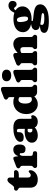

<svg xmlns="http://www.w3.org/2000/svg" viewBox="1465 -2260 1040 4010"><g transform="rotate(-90 1985.0 -255.0)"><path d="M42.5 -394 35.5 -398Q23 -405 15.5 -414.8Q8 -424.5 8 -440Q8 -458.5 21 -470.2Q34 -482 54 -482H76Q94.5 -482 120 -516L164 -575Q178 -594 196.8 -607Q215.5 -620 232 -620Q254.5 -620 268.2 -607Q282 -594 282 -570V-482H393Q413.5 -482 425.2 -472.5Q437 -463 437 -445Q437 -418 413.5 -400Q390 -382 335 -382H282V-197Q282 -133 330 -133Q350 -133 363.8 -144Q377.5 -155 389 -165.5Q400.5 -176 412.5 -175Q422 -174.5 428.5 -165.8Q435 -157 435 -142Q435 -101 409.5 -65.2Q384 -29.5 341 -7.8Q298 14 246 14Q160.5 14 115.2 -25.2Q70 -64.5 70 -146V-350Q70 -372.5 62.2 -380Q54.5 -387.5 42.5 -394Z M721 -446 728.5 -389.5Q747 -445 783 -471Q819 -497 866 -497Q915 -497 943.5 -464.5Q972 -432 972 -367Q972 -302 946.2 -272Q920.5 -242 878.5 -242Q835 -242 813 -261.5Q791 -281 791 -314.5V-336Q791 -363 769 -363Q754 -363 744 -342Q734 -321 734 -279V-142Q734 -96 762 -92L797 -87Q816 -84.5 824 -72.5Q832 -60.5 832 -43Q832 0 785 0H528Q506.5 0 493.8 -11.5Q481 -23 481 -43Q481 -58 487.5 -68.2Q494 -78.5 506 -87L513 -92Q520 -97 523.5 -106.8Q527 -116.5 527 -142V-305Q527 -327.5 521.5 -335.8Q516 -344 507 -349L500 -353Q489 -359.5 482 -368.2Q475 -377 475 -391Q475 -421.5 515 -437L621 -478Q643 -486.5 657.8 -491.8Q672.5 -497 684 -497Q699 -497 708.2 -486Q717.5 -475 721 -446Z M1009.5 -108Q1009.5 -178 1074 -219Q1138.5 -260 1244.5 -260Q1275.5 -260 1299 -256.5V-380Q1299 -399 1288.8 -410.5Q1278.5 -422 1261 -422Q1248 -422 1238.2 -415.8Q1228.5 -409.5 1228.5 -399V-368Q1228.5 -326 1199.8 -303Q1171 -280 1117.5 -280Q1072 -280 1049.8 -299.2Q1027.5 -318.5 1027.5 -353Q1027.5 -386 1059.5 -419Q1091.5 -452 1156.5 -474Q1221.5 -496 1319.5 -496Q1415 -496 1461.8 -457.2Q1508.5 -418.5 1508.5 -351.5V-135Q1508.5 -127.5 1512.8 -121.2Q1517 -115 1527.5 -115Q1533.5 -115 1537 -116.5Q1540.5 -118 1543.5 -120Q1549.5 -124 1555.5 -124Q1569 -124 1576.2 -114.8Q1583.5 -105.5 1583.5 -92Q1583.5 -67 1567.2 -42.5Q1551 -18 1521.2 -2Q1491.5 14 1450.5 14Q1406.5 14 1373 -3.2Q1339.5 -20.5 1326.5 -49Q1300.5 -19 1255.8 -2.5Q1211 14 1161.5 14Q1092 14 1050.8 -21Q1009.5 -56 1009.5 -108ZM1222.5 -150Q1222.5 -126 1236.2 -112Q1250 -98 1273 -98Q1286.5 -98 1299 -102.5V-194.5Q1286 -199 1270 -199Q1248.5 -199 1235.5 -185.5Q1222.5 -172 1222.5 -150Z M1608 -225Q1608 -306.5 1641.5 -367.8Q1675 -429 1733 -463Q1791 -497 1864 -497Q1919.5 -497 1962 -475.5V-563Q1962 -585.5 1956.5 -593.8Q1951 -602 1942 -607L1935 -611Q1924 -617.5 1917 -626.2Q1910 -635 1910 -649Q1910 -679.5 1950 -695L2056 -736Q2081.5 -746 2098 -750.5Q2114.5 -755 2133 -755Q2152 -755 2163 -742.2Q2174 -729.5 2174 -710V-142Q2174 -116.5 2177.8 -107Q2181.5 -97.5 2188 -92L2195 -87Q2207 -79 2213.5 -68.5Q2220 -58 2220 -43Q2220 -23 2207.5 -11.5Q2195 0 2173 0H2063Q2034 0 2009.8 -17Q1985.5 -34 1976.5 -59Q1942.5 -24 1902.8 -5Q1863 14 1816 14Q1756.5 14 1709.5 -16.5Q1662.5 -47 1635.2 -100.8Q1608 -154.5 1608 -225ZM1827 -249Q1827 -177 1852.2 -143Q1877.5 -109 1914 -109Q1941 -109 1962 -125.5V-367.5Q1949.5 -379.5 1936 -384.2Q1922.5 -389 1908 -389Q1872 -389 1849.5 -353.2Q1827 -317.5 1827 -249Z M2414 -541Q2358 -541 2325.5 -567Q2293 -593 2293 -638Q2293 -682.5 2325.5 -708Q2358 -733.5 2414 -733.5Q2470 -733.5 2502.5 -708Q2535 -682.5 2535 -638Q2535 -593 2502.5 -567Q2470 -541 2414 -541ZM2531 -452V-142Q2531 -116.5 2534.8 -107Q2538.5 -97.5 2545 -92L2552 -87Q2564 -79 2570.5 -68.5Q2577 -58 2577 -43Q2577 -23 2564.5 -11.5Q2552 0 2530 0H2320Q2298.5 0 2285.8 -11.5Q2273 -23 2273 -43Q2273 -58 2279.5 -68.5Q2286 -79 2298 -87L2305 -92Q2312 -97.5 2315.5 -107Q2319 -116.5 2319 -142V-305Q2319 -327.5 2313.5 -335.8Q2308 -344 2299 -349L2292 -353Q2281 -360 2274 -368.5Q2267 -377 2267 -391Q2267 -421.5 2307 -437L2413 -478Q2438.5 -488 2455 -492.5Q2471.5 -497 2490 -497Q2509 -497 2520 -484.2Q2531 -471.5 2531 -452Z M2883 -452V-406Q2940.5 -456.5 2985.2 -476.8Q3030 -497 3068 -497Q3135 -497 3176 -452.8Q3217 -408.5 3217 -337V-142Q3217 -116.5 3220.5 -106.8Q3224 -97 3231 -92L3238 -87Q3250 -78 3256.5 -68Q3263 -58 3263 -43Q3263 -23 3250.5 -11.5Q3238 0 3216 0H3007Q2965 0 2965 -43Q2965 -67 2984 -81L2992 -87Q2999.5 -92.5 3002.2 -103Q3005 -113.5 3005 -142V-286Q3005 -350 2950 -350Q2933.5 -350 2916.2 -345Q2899 -340 2883 -326V-142Q2883 -113.5 2885.8 -103Q2888.5 -92.5 2896 -87L2904 -81Q2923 -67 2923 -43Q2923 0 2881 0H2672Q2650.5 0 2637.8 -11.5Q2625 -23 2625 -43Q2625 -58 2631.5 -68.5Q2638 -79 2650 -87L2657 -92Q2664 -97.5 2667.5 -107Q2671 -116.5 2671 -142V-305Q2671 -327.5 2665.5 -335.8Q2660 -344 2651 -349L2644 -353Q2633 -360 2626 -368.5Q2619 -377 2619 -391Q2619 -421.5 2659 -437L2765 -478Q2790.5 -488 2807 -492.5Q2823.5 -497 2842 -497Q2861 -497 2872 -484.2Q2883 -471.5 2883 -452Z M3682 -73.5Q3796.5 -62.5 3848 -30.2Q3899.5 2 3899.5 67.5Q3899.5 144.5 3812 194.8Q3724.5 245 3554.5 245Q3424 245 3363.8 220.5Q3303.5 196 3303.5 151Q3303.5 108.5 3336.8 85.5Q3370 62.5 3450.5 59.5Q3396.5 44.5 3379 22.2Q3361.5 0 3361.5 -30Q3361.5 -62 3389 -89Q3416.5 -116 3488.5 -125.5Q3404.5 -143.5 3361 -188.5Q3317.5 -233.5 3317.5 -294.5Q3317.5 -386.5 3391.5 -440.5Q3465.5 -494.5 3598 -494.5Q3634.5 -494.5 3665.8 -489.5Q3697 -484.5 3723.5 -475.5Q3781 -598.5 3878 -598.5Q3916 -598.5 3943.2 -576.5Q3970.5 -554.5 3970.5 -513Q3970.5 -475 3952.5 -451.8Q3934.5 -428.5 3901.5 -428.5Q3880 -428.5 3867.5 -436.5Q3855 -444.5 3847.2 -454.8Q3839.5 -465 3831.8 -473Q3824 -481 3811.5 -481Q3792.5 -481 3776 -450Q3816 -424 3836.2 -387.5Q3856.5 -351 3856.5 -310Q3856.5 -251 3823.8 -207.2Q3791 -163.5 3732.2 -139.5Q3673.5 -115.5 3594.5 -115.5Q3577 -115.5 3560 -116.5Q3549.5 -109 3549.5 -102.5Q3549.5 -94 3560.2 -89.8Q3571 -85.5 3599.8 -82.2Q3628.5 -79 3682 -73.5ZM3573.5 -421.5Q3548 -421.5 3538 -401Q3528 -380.5 3529.5 -348.5Q3532 -271.5 3550.2 -230Q3568.5 -188.5 3599.5 -188.5Q3626 -188.5 3636 -208.2Q3646 -228 3644.5 -268Q3642.5 -336 3625.2 -378.8Q3608 -421.5 3573.5 -421.5ZM3469.5 101.5Q3469.5 124.5 3496.5 137.8Q3523.5 151 3603.5 151Q3651 151 3675.2 147Q3699.5 143 3708 135.2Q3716.5 127.5 3716.5 117.5Q3716.5 99.5 3681.2 93.5Q3646 87.5 3553.5 77.5Q3511.5 73 3480 66.5L3480.5 68Q3477 71.5 3473.2 81.5Q3469.5 91.5 3469.5 101.5Z"/></g></svg>

Font: Fraunces 9pt S100 Black
Style: Regular
Weight: 900
Version: Version 1.000; ttfautohint (v1.8.3)